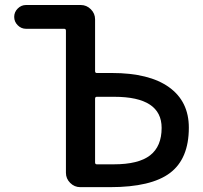

<svg xmlns="http://www.w3.org/2000/svg" viewBox="-20 -774 818 772"><path d="M369.1 -384.8Q362.3 -384.8 362.3 -377V-121.1Q362.3 -113.3 369.1 -113.3H437.5Q537.1 -113.3 583.5 -149.4Q629.9 -185.5 629.9 -259.8Q629.9 -384.8 439.5 -384.8ZM245.1 -650.4Q245.1 -658.2 238.3 -658.2H85Q65.4 -658.2 51.3 -672.4Q37.1 -686.5 37.1 -706.1Q37.1 -725.6 51.3 -739.7Q65.4 -753.9 85 -753.9H304.7Q328.1 -753.9 345.2 -736.8Q362.3 -719.7 362.3 -696.3V-488.3Q362.3 -480.5 369.1 -480.5H429.7Q580.1 -480.5 659.7 -423.3Q739.3 -366.2 739.3 -260.7Q739.3 -135.7 663.6 -78.6Q587.9 -21.5 422.9 -21.5H302.7Q279.3 -21.5 262.2 -38.6Q245.1 -55.7 245.1 -79.1Z"/></svg>

Font: Gen Jyuu Gothic P Medium
Style: Regular
Weight: 500
Designer: [Source Han Sans]
Ryoko NISHIZUKA  (kana & ideographs); Paul D. Hunt (Latin, Greek & Cyrillic); Wenlong ZHANG  (bopomofo
Version: Version 1.002.20150607